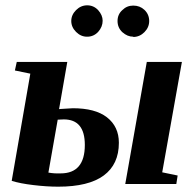

<svg xmlns="http://www.w3.org/2000/svg" viewBox="-20 -692 733 722"><path d="M590 -44 648 -32 643 0H451L532 -459H664ZM202 -281 204 -282Q234 -284 254 -285Q338 -285 382 -251Q427 -216 427 -155Q427 -74 370 -32Q313 10 199 10Q156 10 106 4Q55 -2 24 -12L94 -415L36 -427L43 -459H233ZM220 -243 197 -242 162 -43Q184 -39 208 -40Q299 -40 299 -147Q299 -243 220 -243ZM481 -553V-554Q459 -554 440 -571Q422 -588 422 -613Q422 -638 440 -654Q457 -671 481 -671Q506 -671 523 -655Q541 -638 541 -613Q541 -589 523 -571Q505 -553 481 -553ZM308 -554H307Q284 -554 266 -572Q248 -590 248 -613Q248 -636 266 -654Q284 -672 308 -672Q332 -672 349 -654Q366 -635 366 -614Q366 -591 349 -572Q332 -554 308 -554Z"/></svg>

Font: Libra Serif Modern
Style: Bold Italic
Weight: 700
Italic angle: -12°
Designer: Stefan Peev, Context Ltd
Foundry: Stefan Peev, Context Ltd
Version: Version 1.000